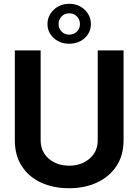

<svg xmlns="http://www.w3.org/2000/svg" viewBox="-20 -997 740 1027"><path d="M502.8 -727.3H641V-247.5Q641 -165.5 602.5 -108Q563.9 -50.4 498 -20.2Q432.2 9.9 349.8 9.9Q265.6 9.9 199.9 -20.2Q134.2 -50.4 96.8 -108Q59.3 -165.5 59.3 -247.5V-727.3H197.4V-247.5Q197.4 -185.4 241.1 -148.1Q284.8 -110.8 350.1 -110.8Q414.8 -110.8 458.8 -148.1Q502.8 -185.4 502.8 -247.5ZM234 -868.3Q234 -912.3 267.2 -944.4Q300.4 -976.6 350.5 -976.6Q400.6 -976.6 433.4 -944.4Q466.3 -912.3 466.3 -868.3Q466.3 -824.2 433.4 -793.7Q400.6 -763.1 350.5 -763.1Q300.4 -763.1 267.2 -793.7Q234 -824.2 234 -868.3ZM293.3 -868.3Q293.3 -845.5 309.1 -828.7Q324.9 -811.8 350.5 -811.8Q376.1 -811.8 391.9 -828.7Q407.7 -845.5 407.7 -868.3Q407.7 -891.3 391.9 -908.6Q376.1 -925.8 350.5 -925.8Q324.9 -925.8 309.1 -908.6Q293.3 -891.3 293.3 -868.3Z"/></svg>

Font: Interface
Style: Bold
Weight: 700
Designer: Rasmus Andersson
Foundry: rsms
Version: Version 1.8